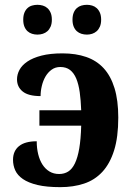

<svg xmlns="http://www.w3.org/2000/svg" viewBox="-20 -770 559 799"><path d="M226.1 -45.9Q247.6 -45.9 263.9 -56.2Q280.3 -66.4 291.7 -90.1Q303.2 -113.8 309.8 -152.3Q316.4 -190.9 317.9 -247.1H144V-311H317.9Q316.4 -352.5 311.8 -386Q307.1 -419.4 297.4 -442.9Q287.6 -466.3 271.5 -478.8Q255.4 -491.2 231 -491.2Q210.4 -491.2 195.1 -480.2Q179.7 -469.2 169.4 -451.7Q159.2 -434.1 154.1 -412.6Q148.9 -391.1 148.9 -370.1Q98.1 -370.1 74.5 -389.2Q50.8 -408.2 50.8 -439.9Q50.8 -460 61 -479.2Q71.3 -498.5 94 -513.9Q116.7 -529.3 152.8 -538.6Q189 -547.9 240.2 -547.9Q295.4 -547.9 338.6 -533Q381.8 -518.1 411.4 -486.1Q440.9 -454.1 456.5 -403.3Q472.2 -352.5 472.2 -280.8Q472.2 -199.2 454.8 -144Q437.5 -88.9 405.8 -54.7Q374 -20.5 329.6 -5.9Q285.2 8.8 231 8.8Q173.8 8.8 136 -0.2Q98.1 -9.3 75.4 -24.9Q52.7 -40.5 43.5 -61Q34.2 -81.5 34.2 -105Q34.2 -141.6 59.1 -161.9Q84 -182.1 132.8 -182.1Q132.8 -153.3 138.9 -128.4Q145 -103.5 156.7 -85.2Q168.5 -66.9 185.8 -56.4Q203.1 -45.9 226.1 -45.9ZM76.7 -688Q76.7 -705.1 81.5 -717Q86.4 -729 94.5 -736.3Q102.5 -743.7 113.3 -746.8Q124 -750 135.7 -750Q147.5 -750 158.2 -746.8Q168.9 -743.7 177.2 -736.3Q185.5 -729 190.7 -717Q195.8 -705.1 195.8 -688Q195.8 -671.4 190.7 -659.4Q185.5 -647.5 177.2 -640.1Q168.9 -632.8 158.2 -629.4Q147.5 -626 135.7 -626Q124 -626 113.3 -629.4Q102.5 -632.8 94.5 -640.1Q86.4 -647.5 81.5 -659.4Q76.7 -671.4 76.7 -688ZM281.7 -688Q281.7 -705.1 286.6 -717Q291.5 -729 299.8 -736.3Q308.1 -743.7 318.8 -746.8Q329.6 -750 341.8 -750Q353 -750 363.5 -746.8Q374 -743.7 382.3 -736.3Q390.6 -729 395.8 -717Q400.9 -705.1 400.9 -688Q400.9 -671.4 395.8 -659.4Q390.6 -647.5 382.3 -640.1Q374 -632.8 363.5 -629.4Q353 -626 341.8 -626Q329.6 -626 318.8 -629.4Q308.1 -632.8 299.8 -640.1Q291.5 -647.5 286.6 -659.4Q281.7 -671.4 281.7 -688Z"/></svg>

Font: Droid Serif
Style: Bold
Weight: 700
Designer: Monotype Design team
Foundry: Monotype Imaging Inc.
Version: Version 1.03